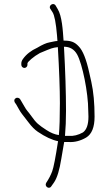

<svg xmlns="http://www.w3.org/2000/svg" viewBox="-20 -676 532 941"><path d="M99.5 -343C91.6 -343 84.5 -350.1 84.5 -358V-365C84.5 -372.3 87.2 -379.7 92.5 -387C108.9 -409.9 132.2 -428.2 162.5 -442C187.7 -457.1 207.6 -465.8 222.4 -468.3C242.5 -471.7 249.2 -475 261.5 -475C260.9 -483.7 260.2 -492.7 259.5 -502C254.3 -563.3 247 -601.3 237.5 -616L226.5 -633C215.9 -649 241.9 -666.3 252.5 -649L262.5 -632C284 -598 288 -526.7 291.5 -477C326 -477 345 -471.4 365.5 -449C385.8 -428.8 403.1 -385.6 417.5 -319.5C421.5 -301.2 424.9 -286.3 427.5 -275C438.2 -227 443.5 -170 443.5 -104C443.5 -52.8 429.9 -18.8 402.5 -2C374.3 14.5 345.6 21.8 316.5 20H294.5C290.9 43.5 284.8 75.4 280.5 102C271.8 156.8 260.1 195.2 245.5 217L231.5 237C220.7 254.7 196.1 237 206.5 220C219.1 201.2 228.8 182.4 235.8 163.7C242.7 145.1 252.3 95.8 264.5 16C234.9 10.1 201.7 -5.4 165.1 -30.3C150.1 -40.5 134.9 -55.8 119.6 -76.3C104.2 -96.8 93.9 -110.2 88.5 -116.5C78.7 -128.1 67.5 -150.8 59.5 -164L52.5 -174C47.9 -183.2 49.6 -190.2 57.5 -195C65.1 -199.5 75.1 -195.7 78.5 -190L84.5 -180C89.2 -172.7 93.9 -164.7 98.5 -156C110.8 -133.3 117.6 -130.1 134.5 -106C157.6 -73 169.7 -63.4 207.8 -38.6C228.6 -25 248.8 -16.8 268.5 -14C271.9 -49 273.5 -101.2 273.5 -170.7C273.5 -240.2 270.2 -331.7 263.5 -445L245.9 -442.4C230.2 -440 194.4 -423.5 175.5 -416C159.8 -407.2 145.6 -397.5 133.2 -386.8C120.8 -376.2 114.5 -368.9 114.5 -365V-358C114.5 -350.1 107.5 -343 99.5 -343ZM303.5 -132C303.5 -89 301.9 -48.3 298.5 -10H317.5C340 -8.3 363 -13.9 386.5 -27C404.5 -39.9 413.5 -65.7 413.5 -104.5C413.5 -114.2 413.2 -124 412.5 -134C412.5 -222.2 383.3 -363.5 358.2 -408.7C344.1 -434.2 322.5 -447 293.5 -447C300.2 -327 303.5 -222 303.5 -132Z"/></svg>

Font: MewTooHand
Style: Reversed
Weight: 400
Designer: Mew Too, Robert Jablonski
Version: Version 0.77